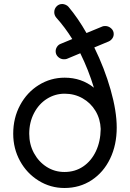

<svg xmlns="http://www.w3.org/2000/svg" viewBox="-20 -918 648 959"><path d="M451 -681Q502 -577 532.5 -470Q563 -363 563 -281Q563 -194 530 -125.5Q497 -57 437.5 -18Q378 21 302 21Q232 21 173 -15.5Q114 -52 80 -114Q46 -176 46 -250Q46 -329 80.5 -393Q115 -457 174 -493.5Q233 -530 303 -530Q387 -530 449 -480Q422 -569 381 -652L314 -624Q309 -622 299 -622Q283 -622 270.5 -633.5Q258 -645 258 -662Q258 -674 265 -684.5Q272 -695 283 -699L341 -723Q305 -781 261 -830Q251 -842 251 -857Q251 -874 262.5 -886Q274 -898 291 -898Q299 -898 308 -894Q317 -890 322 -884Q370 -827 412 -753L492 -786Q496 -788 506 -788Q522 -788 535 -776.5Q548 -765 548 -748Q548 -736 541 -726Q534 -716 523 -711ZM483 -274Q481 -324 457 -364Q433 -404 392.5 -427Q352 -450 303 -450Q255 -450 214.5 -424.5Q174 -399 150 -353Q126 -307 126 -250Q126 -197 149.5 -153.5Q173 -110 213 -84.5Q253 -59 302 -59Q355 -59 395.5 -86.5Q436 -114 459 -162.5Q482 -211 483 -274Z"/></svg>

Font: Tsukimi Rounded Medium
Style: Regular
Weight: 500
Designer: Takashi Funayama
Foundry: Takashi Funayama
Version: Version 1.032; ttfautohint (v1.8.3)